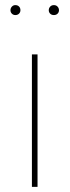

<svg xmlns="http://www.w3.org/2000/svg" viewBox="-20 -732 273 752"><path d="M127 -519V0H105V-519ZM60 -692Q60 -684 54.5 -678.5Q49 -673 40 -673Q32 -673 26.5 -678.5Q21 -684 21 -692Q21 -700 26.5 -706Q32 -712 40 -712Q49 -712 54.5 -706.5Q60 -701 60 -692ZM211 -692Q211 -684 205.5 -678.5Q200 -673 191 -673Q182 -673 176.5 -678.5Q171 -684 171 -692Q171 -700 176.5 -706Q182 -712 191 -712Q200 -712 205.5 -706Q211 -700 211 -692Z"/></svg>

Font: Fira Sans Condensed Thin
Style: Regular
Weight: 250
Width: 3
Designer: Carrois Corporate & Edenspiekermann AG
Foundry: Carrois Corporate GbR & Edenspiekermann AG
Version: Version 4.203